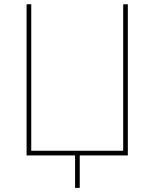

<svg xmlns="http://www.w3.org/2000/svg" viewBox="-20 -748 744 924"><path d="M595.2 0H107.9V-727.5H130.4V-22.5H572.8V-727.5H595.2ZM341.3 156.2V-11.7H363.8V156.2Z"/></svg>

Font: Inter 17pt Thin
Style: Regular
Weight: 250
Version: Version 4.001;git-66647c0bb